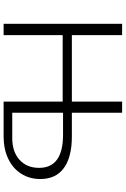

<svg xmlns="http://www.w3.org/2000/svg" viewBox="164 -862 698 1066"><g transform="rotate(90 513.0 -329.0)"><path d="M974 -204Q974 -145 945 -98.5Q916 -52 862 -26Q808 0 737 0H544V-328H175V0H112V-658H175V-379H544V-658H606V-379H738Q852 -379 913 -334.5Q974 -290 974 -204ZM912 -197Q912 -330 728 -330H606V-48H746Q823 -48 867.5 -88.5Q912 -129 912 -197Z"/></g></svg>

Font: Isabella Sans
Style: Regular
Weight: 400
Designer: Original fonts by Christian Thalmann (Catharsis Fonts), Modifications by Cristiano Sobral
Version: Version 0.002;July 12, 2020;FontCreator 13.0.0.2655 64-bit; 